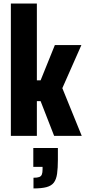

<svg xmlns="http://www.w3.org/2000/svg" viewBox="-20 -763 484 1078"><path d="M41 0V-743H187V-312H208L288 -510H437L330 -268L439 0H284L208 -195H187V0ZM168 295V235Q189 235 200 231Q211 227 215 216.5Q219 206 219 188V174H167V68H305V134Q305 181 300.5 212.5Q296 244 282.5 262Q269 280 241.5 287.5Q214 295 168 295Z"/></svg>

Font: Saira Condensed ExtraBold
Style: Regular
Weight: 800
Width: 3
Designer: Hector Gatti with collaboration of the Omnibus-Type team
Foundry: Omnibus-Type
Version: Version 1.101